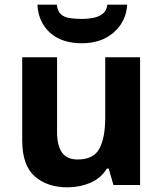

<svg xmlns="http://www.w3.org/2000/svg" viewBox="-20 -791 697 821"><path d="M579 -546V0H465L445 -70H437Q411 -28 365.5 -9Q320 10 269 10Q181 10 128 -37.5Q75 -85 75 -190V-546H224V-227Q224 -169 245 -139Q266 -109 312 -109Q380 -109 405 -155.5Q430 -202 430 -289V-546ZM524 -771Q519 -698 466 -652Q413 -606 330 -606Q244 -606 194 -651Q144 -696 140 -771H223Q226 -743 240.5 -730Q255 -717 279 -713.5Q303 -710 331 -710Q355 -710 378.5 -714.5Q402 -719 419 -732Q436 -745 439 -771Z"/></svg>

Font: Noto IKEA Latin
Style: Bold
Weight: 700
Designer: Monotype Design Team
Foundry: Monotype Imaging Inc.
Version: Version 1.0